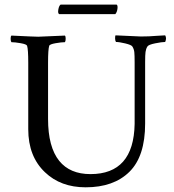

<svg xmlns="http://www.w3.org/2000/svg" viewBox="-20 -799 746 823"><path d="M474.1 -738.3Q474.1 -738.3 233.9 -738.3Q227.1 -741.7 230 -758.1Q232.9 -774.4 239.7 -779.3H480Q485.4 -775.9 483.4 -761Q481.4 -746.1 474.1 -738.3ZM144 -641.6Q158.2 -641.6 258.3 -646.5Q261.7 -642.6 261.5 -632.3Q261.2 -622.1 258.3 -618.2Q243.7 -618.2 218.3 -613.8Q192.9 -609.4 190.9 -602.5Q186 -586.9 186 -530.3V-289.1Q186 -168.9 233.9 -109.4Q279.8 -52.7 367.7 -52.7Q553.2 -52.7 557.1 -267.6V-532.2Q557.1 -562.5 555.7 -575.7Q554.2 -588.9 547.4 -599.6Q543.5 -606.4 517.3 -612.8Q491.2 -619.1 477.1 -619.1Q473.6 -624 473.4 -633.8Q473.1 -643.6 475.1 -647.5Q572.8 -642.6 583.5 -642.6Q603.5 -642.6 618.9 -643.3Q634.3 -644 652.8 -645.5Q671.4 -647 688 -647.5Q695.3 -635.3 688 -619.1Q674.3 -619.1 645.3 -613.3Q616.2 -607.4 611.8 -599.6Q605.5 -589.4 603.8 -576.2Q602.1 -563 602.1 -533.2V-269.5Q602.1 -128.9 534.7 -62.5Q467.3 3.9 347.2 3.9Q240.2 3.9 172.9 -60.5Q101.1 -128.4 101.1 -245.1V-530.3Q101.1 -586.9 96.2 -602.5Q94.2 -609.4 68.8 -613.8Q43.5 -618.2 28.8 -618.2Q25.9 -622.1 25.6 -632.3Q25.4 -642.6 28.8 -646.5Q128.9 -641.6 144 -641.6Z"/></svg>

Font: Amiri
Style: Regular
Weight: 400
Designer: Khaled Hosny
Version: Version 000.108